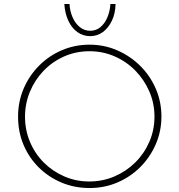

<svg xmlns="http://www.w3.org/2000/svg" viewBox="-20 -939 903 967"><path d="M71 -352Q71 -427 99 -492.5Q127 -558 176.5 -608Q226 -658 291.5 -686Q357 -714 431 -714Q505 -714 570.5 -685.5Q636 -657 686 -607.5Q736 -558 764.5 -492.5Q793 -427 793 -352Q793 -278 764.5 -212.5Q736 -147 686.5 -97.5Q637 -48 571.5 -20Q506 8 431 8Q356 8 291 -19Q226 -46 176.5 -94.5Q127 -143 99 -208.5Q71 -274 71 -352ZM106 -351Q106 -284 131 -224.5Q156 -165 200.5 -120.5Q245 -76 304 -50.5Q363 -25 429 -25Q497 -25 556.5 -50.5Q616 -76 661 -120.5Q706 -165 732 -224.5Q758 -284 758 -352Q758 -419 732 -478.5Q706 -538 661.5 -583.5Q617 -629 557.5 -655Q498 -681 431 -681Q362 -681 302.5 -654.5Q243 -628 199 -582Q155 -536 130.5 -476.5Q106 -417 106 -351ZM434 -757Q398 -757 369.5 -777.5Q341 -798 324 -835Q307 -872 304 -919H330Q332 -883 345.5 -852Q359 -821 382 -802.5Q405 -784 434 -784Q464 -784 486 -802.5Q508 -821 521 -852Q534 -883 536 -919H562Q561 -871 543.5 -834.5Q526 -798 498 -777.5Q470 -757 434 -757Z"/></svg>

Font: Josefin Sans ExtraLight
Style: Regular
Weight: 250
Designer: Santiago Orozco
Foundry: Typemade
Version: Version 2.000